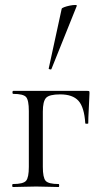

<svg xmlns="http://www.w3.org/2000/svg" viewBox="-20 -751 412 771"><path d="M331.2 -386Q337.4 -386 338.4 -384.5Q339.4 -383 339.4 -377Q338.4 -347 336.4 -311.5Q334.4 -276 334.4 -256Q334.4 -254 328.5 -254Q322.6 -254 322.4 -256Q318.4 -320.2 295.2 -346.1Q272 -372 221.6 -372Q177.6 -372 164.8 -357.8Q152 -343.6 152 -303V-81Q152 -38 163.2 -25Q174.4 -12 215.6 -12Q217.6 -12 217.6 -6Q217.6 0 215.6 0Q196.2 0 172.7 -1Q149.2 -2 125.4 -2Q99.8 -2 75.7 -1Q51.6 0 32 0Q29 0 29 -6Q29 -12 32 -12Q73.4 -12 84.6 -25Q95.8 -38 95.8 -81V-305Q95.8 -349 84.6 -361.5Q73.4 -374 33 -374Q30 -374 30 -380Q30 -386 33 -386ZM186.6 -474Q185.6 -471 180.1 -472.5Q174.6 -474 175.6 -476L227.8 -716Q229 -719 238.5 -722.5Q248 -726 260.3 -728.5Q272.6 -731 281.4 -731Q290.2 -731 288.2 -727Z"/></svg>

Font: Cormorant Light
Style: Regular
Weight: 300
Designer: Christian Thalmann (Catharsis Fonts)
Foundry: Catharsis Fonts
Version: Version 4.000